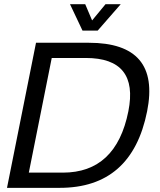

<svg xmlns="http://www.w3.org/2000/svg" viewBox="-20 -904 772 924"><path d="M282.2 -73.2Q538.6 -73.2 597.7 -368.2Q648.9 -625 392.6 -625H229L118.7 -73.2ZM13.7 0 153.3 -698.2H407.2Q753.9 -698.2 688 -368.2Q614.3 0 267.6 0ZM316.9 -883.8H390.1L423.3 -805.7L487.8 -883.8H561L450.2 -756.8H377Z"/></svg>

Font: Sansation
Style: Italic
Weight: 400
Designer: Bernd Montag
Version: Version 1.301